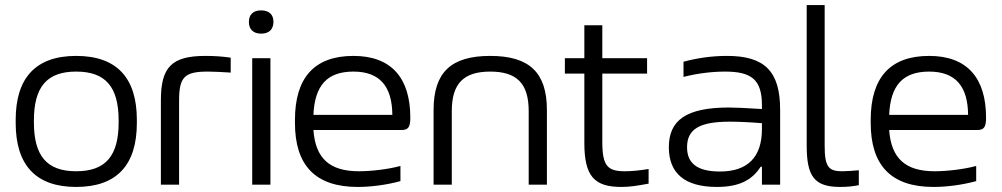

<svg xmlns="http://www.w3.org/2000/svg" viewBox="-20 -730 3961 759"><path d="M42 -256V-244C42 -78 121 9 281 9C442 9 521 -78 521 -244V-256C521 -422 442 -509 281 -509C121 -509 42 -422 42 -256ZM114 -247V-253C114 -385 164 -447 281 -447C399 -447 449 -385 449 -253V-247C449 -115 399 -53 281 -53C164 -53 114 -115 114 -247Z M802 -447C824 -447 863 -445 892 -443V-502C859 -507 826 -509 792 -509C658 -509 616 -464 616 -334V0H688V-334C688 -427 711 -447 802 -447Z M977 -500V0H1049V-500ZM964 -642C964 -615 981 -597 1012 -597C1044 -597 1060 -614 1061 -642V-644C1061 -672 1044 -689 1012 -689C981 -689 964 -672 964 -644Z M1602 -265C1602 -422 1527 -509 1377 -509C1222 -509 1146 -422 1146 -256V-244C1146 -77 1226 9 1394 9C1447 9 1508 1 1563 -14V-74C1516 -61 1448 -53 1399 -53C1283 -53 1227 -104 1219 -216H1567C1595 -216 1602 -229 1602 -265ZM1219 -276C1224 -392 1273 -447 1377 -447C1482 -447 1530 -388 1531 -276Z M1694 -295V0H1766V-291C1766 -400 1813 -447 1918 -447C2023 -447 2070 -400 2070 -291V0H2142V-295C2142 -444 2072 -509 1918 -509C1763 -509 1694 -444 1694 -295Z M2450 -53C2383 -53 2361 -73 2361 -168V-439H2538V-500H2361V-630H2290V-500H2213V-439H2290V-165C2290 -34 2329 9 2436 9C2472 9 2499 4 2544 -4V-62C2508 -56 2478 -53 2450 -53Z M2854 -509C2795 -509 2738 -501 2682 -486V-426C2737 -440 2795 -447 2846 -447C2950 -447 2992 -416 2992 -314V-299C2930 -303 2886 -305 2862 -305C2693 -305 2624 -255 2624 -148C2624 -44 2688 9 2814 9C2899 9 2952 -16 2987 -71H2992V0H3064V-296C3064 -449 3002 -509 2854 -509ZM2696 -148C2696 -220 2746 -249 2865 -249C2896 -249 2946 -247 2992 -243V-220C2992 -108 2935 -52 2826 -52C2734 -52 2696 -86 2696 -148Z M3309 -53C3255 -53 3240 -71 3240 -154V-710H3169V-154C3169 -33 3199 9 3301 9C3326 9 3351 7 3375 2V-57C3354 -55 3326 -53 3309 -53Z M3878 -265C3878 -422 3803 -509 3653 -509C3498 -509 3422 -422 3422 -256V-244C3422 -77 3502 9 3670 9C3723 9 3784 1 3839 -14V-74C3792 -61 3724 -53 3675 -53C3559 -53 3503 -104 3495 -216H3843C3871 -216 3878 -229 3878 -265ZM3495 -276C3500 -392 3549 -447 3653 -447C3758 -447 3806 -388 3807 -276Z"/></svg>

Font: LT Wave Text Light
Style: Regular
Weight: 300
Designer: Daniel Lyons
Version: Version 2.5 (Glyphs App)